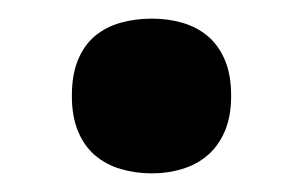

<svg xmlns="http://www.w3.org/2000/svg" viewBox="-20 -456 325 206"><path d="M57.1 -353Q57.1 -376 63.7 -391.8Q70.3 -407.7 82 -417.5Q93.8 -427.2 109.4 -431.6Q125 -436 143.1 -436Q160.2 -436 175.5 -431.6Q190.9 -427.2 202.6 -417.5Q214.4 -407.7 221.2 -391.8Q228 -376 228 -353Q228 -331.1 221.2 -315.2Q214.4 -299.3 202.6 -289.3Q190.9 -279.3 175.5 -274.7Q160.2 -270 143.1 -270Q125 -270 109.4 -274.7Q93.8 -279.3 82 -289.3Q70.3 -299.3 63.7 -315.2Q57.1 -331.1 57.1 -353Z"/></svg>

Font: Droid Sans
Style: Bold
Weight: 700
Foundry: Ascender Corporation
Version: Version 1.00 build 112